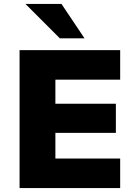

<svg xmlns="http://www.w3.org/2000/svg" viewBox="-20 -961 702 981"><path d="M80 0V-705H594V-554H263V-431H572V-282H263V-151H594V0ZM286 -765 110 -941H294L412 -765Z"/></svg>

Font: Nunito Sans 8pt Black
Style: Regular
Weight: 900
Version: Version 3.101;gftools[0.9.27]